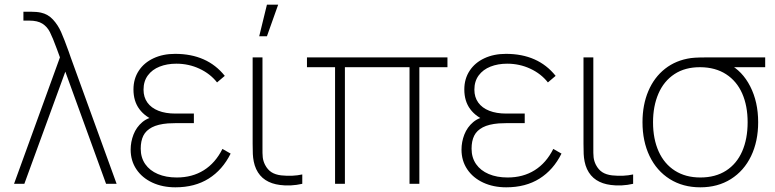

<svg xmlns="http://www.w3.org/2000/svg" viewBox="-20 -785 3308 820"><path d="M223 -575.5Q205 -624.5 193.2 -647.8Q181.5 -671 161 -684Q140.5 -697 105 -697H80V-735H110Q137.5 -735 155 -731Q185 -724.5 206.2 -701.5Q227.5 -678.5 241 -648Q254.5 -617.5 273.5 -564.5Q278 -552.5 282 -540L478 0H433L259 -479L84 0H40L236 -540Z M965 -129 930 -149Q900 -89 850.5 -58Q801 -27 735 -27Q689 -27 654.2 -41.8Q619.5 -56.5 600.2 -84.2Q581 -112 581 -150Q581 -183 592.2 -205.5Q603.5 -228 629 -241.2Q654.5 -254.5 697 -258Q717 -259 728 -259H808V-300H729Q687 -300 656.5 -312Q626 -324 609.5 -347Q593 -370 593 -402Q593 -438 611.5 -463Q630 -488 661.8 -500.5Q693.5 -513 733 -513Q786 -513 832 -491.5Q878 -470 907 -433L940 -461Q902.5 -508 849.5 -531.5Q796.5 -555 728 -555Q676 -555 635.8 -536.2Q595.5 -517.5 572.8 -483Q550 -448.5 550 -403Q550 -353 575.2 -319Q600.5 -285 646 -268L652 -288Q613.5 -285 588 -263.5Q562.5 -242 550.2 -210.5Q538 -179 538 -146Q538 -98.5 562.5 -62Q587 -25.5 630.5 -5.2Q674 15 729 15Q812 15 871.2 -22.2Q930.5 -59.5 965 -129Z M1074 -63Q1067 -78.5 1063.8 -94.8Q1060.5 -111 1059.8 -127.2Q1059 -143.5 1059 -171Q1059 -175 1059 -179V-540H1101V-179V-158Q1100.5 -128.5 1102.2 -112.8Q1104 -97 1112 -81Q1123 -60 1139.5 -49.5Q1156 -39 1181 -36Q1230.5 -31 1271 -40V0Q1247 5.5 1222.2 6.8Q1197.5 8 1176 5Q1139.5 0.5 1113.8 -16.2Q1088 -33 1074 -63ZM1087 -630H1120L1168 -765H1120Z M1411 -498H1291V-540H1891V-498H1771V0H1729V-498H1453V0H1411Z M2378 -129 2343 -149Q2313 -89 2263.5 -58Q2214 -27 2148 -27Q2102 -27 2067.2 -41.8Q2032.5 -56.5 2013.2 -84.2Q1994 -112 1994 -150Q1994 -183 2005.2 -205.5Q2016.5 -228 2042 -241.2Q2067.5 -254.5 2110 -258Q2130 -259 2141 -259H2221V-300H2142Q2100 -300 2069.5 -312Q2039 -324 2022.5 -347Q2006 -370 2006 -402Q2006 -438 2024.5 -463Q2043 -488 2074.8 -500.5Q2106.5 -513 2146 -513Q2199 -513 2245 -491.5Q2291 -470 2320 -433L2353 -461Q2315.5 -508 2262.5 -531.5Q2209.5 -555 2141 -555Q2089 -555 2048.8 -536.2Q2008.5 -517.5 1985.8 -483Q1963 -448.5 1963 -403Q1963 -353 1988.2 -319Q2013.5 -285 2059 -268L2065 -288Q2026.5 -285 2001 -263.5Q1975.5 -242 1963.2 -210.5Q1951 -179 1951 -146Q1951 -98.5 1975.5 -62Q2000 -25.5 2043.5 -5.2Q2087 15 2142 15Q2225 15 2284.2 -22.2Q2343.5 -59.5 2378 -129Z M2487 -63Q2480 -78.5 2476.8 -94.8Q2473.5 -111 2472.8 -127.2Q2472 -143.5 2472 -171Q2472 -175 2472 -179V-540H2514V-179V-158Q2513.5 -128.5 2515.2 -112.8Q2517 -97 2525 -81Q2536 -60 2552.5 -49.5Q2569 -39 2594 -36Q2643.5 -31 2684 -40V0Q2660 5.5 2635.2 6.8Q2610.5 8 2589 5Q2552.5 0.5 2526.8 -16.2Q2501 -33 2487 -63Z M2724 -263Q2724 -337.5 2749 -396.2Q2774 -455 2820.5 -491.5Q2867 -528 2931 -537Q2947 -539 2969.2 -539.5Q2991.5 -540 3011 -540H3248V-498H3070L3092 -512Q3150.5 -482 3184.2 -415.8Q3218 -349.5 3218 -263Q3218 -181.5 3187.8 -118.5Q3157.5 -55.5 3101.5 -20.2Q3045.5 15 2971 15Q2896.5 15 2840.5 -20.2Q2784.5 -55.5 2754.2 -118.5Q2724 -181.5 2724 -263ZM3173 -263Q3173 -333 3149.8 -385.8Q3126.5 -438.5 3081 -468Q3035.5 -497.5 2971 -498Q2906 -498.5 2860.5 -468.5Q2815 -438.5 2792 -385Q2769 -331.5 2769 -263Q2769 -191.5 2793 -138.2Q2817 -85 2862.5 -56Q2908 -27 2971 -27Q3035.5 -27 3081 -56.2Q3126.5 -85.5 3149.8 -138.8Q3173 -192 3173 -263Z"/></svg>

Font: Tap Sans
Style: Regular
Weight: 400
Designer: Tap Payments
Foundry: Tap Payments
Version: Version 1.001;Glyphs 3.1.2 (3151)